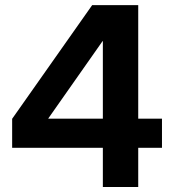

<svg xmlns="http://www.w3.org/2000/svg" viewBox="-20 -748 697 768"><path d="M28.6 -156.8V-272.8L348.7 -727.5H442.8V-584.1H390.7L173.3 -274.4V-273.4H627.9V-156.8ZM391.4 0V-192V-244.1V-727.5H532.9V0Z"/></svg>

Font: Inter Khmer Looped
Style: Regular
Weight: 400
Designer: Rasmus Andersson, Sovichet Tep
Foundry: Anagata Design
Version: Version 1.000